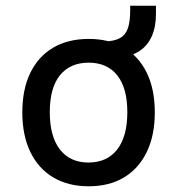

<svg xmlns="http://www.w3.org/2000/svg" viewBox="-20 -642 619 671"><path d="M290 9Q218 9 166 -22Q114 -53 86 -111Q58 -169 58 -249Q58 -330 86 -387.5Q114 -445 166 -475.5Q218 -506 290 -506Q362 -506 413.5 -475.5Q465 -445 493 -387.5Q521 -330 521 -249Q521 -169 493 -111Q465 -53 413.5 -22Q362 9 290 9ZM289 -74Q354 -74 389.5 -119.5Q425 -165 425 -250Q425 -335 389.5 -379Q354 -423 290 -423Q225 -423 189.5 -379Q154 -335 154 -250Q154 -165 189.5 -119.5Q225 -74 289 -74ZM401 -441 344 -478V-497Q380 -498 399.5 -509Q419 -520 427 -543.5Q435 -567 435 -606V-622H525V-593Q525 -548 510.5 -515.5Q496 -483 468.5 -464.5Q441 -446 401 -441Z"/></svg>

Font: Nunito Sans 7pt SemiCondensed Medium
Style: Regular
Weight: 500
Width: 4
Designer: Vernon Adams
Foundry: Vernon Adams
Version: Version 3.101;gftools[0.9.27]